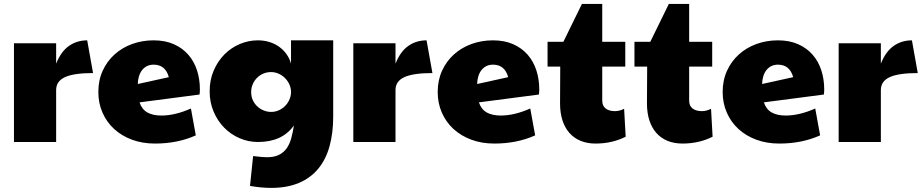

<svg xmlns="http://www.w3.org/2000/svg" viewBox="-20 -710 4610 960"><path d="M49.8 -493.7H260.7V-391.6Q284.7 -452.1 324.5 -480.2Q364.3 -508.3 416 -508.3L445.3 -344.7Q350.1 -344.7 305.4 -324.5Q260.7 -304.2 260.7 -259.8V0H49.8Z M787.1 -132.3Q855.5 -132.3 934.6 -167.5L959 -33.2Q868.2 7.8 754.9 7.8Q691.9 7.8 639.9 -11.5Q587.9 -30.8 550.5 -65.2Q513.2 -99.6 492.4 -147Q471.7 -194.3 471.7 -250Q471.7 -308.6 493.4 -356.2Q515.1 -403.8 552.7 -437.7Q590.3 -471.7 640.6 -490Q690.9 -508.3 748 -508.3Q805.7 -508.3 849.1 -489Q892.6 -469.7 921.6 -436.3Q950.7 -402.8 965.1 -358.2Q979.5 -313.5 979.5 -262.7Q979.5 -255.9 979 -249.5Q978.5 -243.2 977.5 -237.3L677.7 -198.2Q689.5 -163.1 716.8 -147.7Q744.1 -132.3 787.1 -132.3ZM824.2 -324.2Q807.1 -386.7 748 -386.7Q729.5 -386.7 714.8 -379.4Q700.2 -372.1 690.2 -359.1Q680.2 -346.2 674.8 -328.4Q669.4 -310.5 668.9 -290Z M1449.7 -83Q1391.6 0 1270 0Q1221.7 0 1177.7 -19Q1133.8 -38.1 1100.6 -72Q1067.4 -106 1047.9 -152.3Q1028.3 -198.7 1028.3 -253.4Q1028.3 -310.5 1048.6 -357.4Q1068.8 -404.3 1102.3 -438Q1135.7 -471.7 1179.2 -490Q1222.7 -508.3 1269 -508.3Q1299.8 -508.3 1326.9 -500Q1354 -491.7 1375.5 -476.3Q1397 -460.9 1412.4 -439.5Q1427.7 -418 1435.1 -391.6V-508.3H1646V-127Q1646 -44.9 1627.7 21.2Q1609.4 87.4 1571.3 133.5Q1533.2 179.7 1474.6 204.6Q1416 229.5 1335.4 229.5Q1312 229.5 1285.6 227.1Q1259.3 224.6 1230 219.7L1245.6 70.3Q1294.4 76.2 1314 76.2Q1351.6 76.2 1375.5 64Q1399.4 51.8 1414.1 30.5Q1428.7 9.3 1436.5 -19.8Q1444.3 -48.8 1449.7 -83ZM1435.1 -253.9Q1434.1 -273.4 1425.5 -290.8Q1417 -308.1 1403.3 -321.3Q1389.6 -334.5 1372.1 -342Q1354.5 -349.6 1335.4 -349.6Q1314 -349.6 1295.7 -341.6Q1277.3 -333.5 1264.2 -319.8Q1251 -306.2 1243.4 -288.1Q1235.8 -270 1235.8 -250Q1235.8 -226.1 1244.9 -207.5Q1253.9 -189 1268.3 -176.3Q1282.7 -163.6 1300.5 -157Q1318.4 -150.4 1335.4 -150.4Q1355.5 -150.4 1373.3 -158.2Q1391.1 -166 1404.5 -179.2Q1418 -192.4 1426 -209.7Q1434.1 -227.1 1435.1 -246.1Z M1746.6 -493.7H1957.5V-391.6Q1981.4 -452.1 2021.2 -480.2Q2061 -508.3 2112.8 -508.3L2142.1 -344.7Q2046.9 -344.7 2002.2 -324.5Q1957.5 -304.2 1957.5 -259.8V0H1746.6Z M2483.9 -132.3Q2552.2 -132.3 2631.3 -167.5L2655.8 -33.2Q2564.9 7.8 2451.7 7.8Q2388.7 7.8 2336.7 -11.5Q2284.7 -30.8 2247.3 -65.2Q2210 -99.6 2189.2 -147Q2168.5 -194.3 2168.5 -250Q2168.5 -308.6 2190.2 -356.2Q2211.9 -403.8 2249.5 -437.7Q2287.1 -471.7 2337.4 -490Q2387.7 -508.3 2444.8 -508.3Q2502.4 -508.3 2545.9 -489Q2589.4 -469.7 2618.4 -436.3Q2647.5 -402.8 2661.9 -358.2Q2676.3 -313.5 2676.3 -262.7Q2676.3 -255.9 2675.8 -249.5Q2675.3 -243.2 2674.3 -237.3L2374.5 -198.2Q2386.2 -163.1 2413.6 -147.7Q2440.9 -132.3 2483.9 -132.3ZM2521 -324.2Q2503.9 -386.7 2444.8 -386.7Q2426.3 -386.7 2411.6 -379.4Q2397 -372.1 2387 -359.1Q2377 -346.2 2371.6 -328.4Q2366.2 -310.5 2365.7 -290Z M3108.4 -26.4Q3040.5 7.8 2958 7.8Q2915.5 7.8 2882.3 -6.1Q2849.1 -20 2826.4 -46.1Q2803.7 -72.3 2792 -109.1Q2780.3 -146 2780.3 -192.4L2781.2 -377H2717.8V-501H2796.9L2889.6 -690.4H2991.2V-501H3106.4V-377H2991.2V-207Q2991.2 -180.7 3008.3 -167.5Q3025.4 -154.3 3054.7 -154.3Q3077.6 -154.3 3100.6 -166Z M3543 -26.4Q3475.1 7.8 3392.6 7.8Q3350.1 7.8 3316.9 -6.1Q3283.7 -20 3261 -46.1Q3238.3 -72.3 3226.6 -109.1Q3214.8 -146 3214.8 -192.4L3215.8 -377H3152.3V-501H3231.4L3324.2 -690.4H3425.8V-501H3541V-377H3425.8V-207Q3425.8 -180.7 3442.9 -167.5Q3460 -154.3 3489.3 -154.3Q3512.2 -154.3 3535.2 -166Z M3908.7 -132.3Q3977.1 -132.3 4056.2 -167.5L4080.6 -33.2Q3989.7 7.8 3876.5 7.8Q3813.5 7.8 3761.5 -11.5Q3709.5 -30.8 3672.1 -65.2Q3634.8 -99.6 3614 -147Q3593.3 -194.3 3593.3 -250Q3593.3 -308.6 3615 -356.2Q3636.7 -403.8 3674.3 -437.7Q3711.9 -471.7 3762.2 -490Q3812.5 -508.3 3869.6 -508.3Q3927.2 -508.3 3970.7 -489Q4014.2 -469.7 4043.2 -436.3Q4072.3 -402.8 4086.7 -358.2Q4101.1 -313.5 4101.1 -262.7Q4101.1 -255.9 4100.6 -249.5Q4100.1 -243.2 4099.1 -237.3L3799.3 -198.2Q3811 -163.1 3838.4 -147.7Q3865.7 -132.3 3908.7 -132.3ZM3945.8 -324.2Q3928.7 -386.7 3869.6 -386.7Q3851.1 -386.7 3836.4 -379.4Q3821.8 -372.1 3811.8 -359.1Q3801.8 -346.2 3796.4 -328.4Q3791 -310.5 3790.5 -290Z M4173.3 -493.7H4384.3V-391.6Q4408.2 -452.1 4448 -480.2Q4487.8 -508.3 4539.6 -508.3L4568.8 -344.7Q4473.6 -344.7 4429 -324.5Q4384.3 -304.2 4384.3 -259.8V0H4173.3Z"/></svg>

Font: Paytone One
Style: Regular
Weight: 400
Designer: vernon adams
Foundry: vernon adams
Version: 1.000